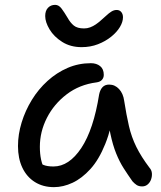

<svg xmlns="http://www.w3.org/2000/svg" viewBox="-20 -760 662 790"><path d="M202 10Q157 10 123.5 -11Q90 -32 72 -70Q54 -108 54 -159Q54 -207 69 -256Q84 -305 111 -349Q138 -393 175.5 -427Q213 -461 258 -480.5Q303 -500 354 -500Q377 -500 392 -488Q407 -476 407 -452Q407 -440 399.5 -431.5Q392 -423 377 -421Q307 -412 254.5 -372Q202 -332 173 -275Q144 -218 144 -156Q144 -127 149 -103.5Q154 -80 171 -43L119 -112Q142 -89 157.5 -82Q173 -75 200 -75Q264 -75 314.5 -151Q365 -227 388 -372Q392 -391 402 -401.5Q412 -412 429 -412Q453 -412 470 -393.5Q487 -375 491 -345Q500 -287 510.5 -241.5Q521 -196 541 -155.5Q561 -115 595 -70Q604 -60 605 -47Q606 -34 601.5 -21.5Q597 -9 587.5 -1Q578 7 565 7Q551 7 542 1Q533 -5 525 -14Q506 -41 489 -67.5Q472 -94 458 -128.5Q444 -163 434 -210.5Q424 -258 420 -323L453 -324Q439 -232 413 -167.5Q387 -103 352 -64.5Q317 -26 278.5 -8Q240 10 202 10ZM316 -566Q270 -566 236 -587.5Q202 -609 184 -639Q166 -669 166 -694Q166 -716 177.5 -728Q189 -740 207 -740Q222 -740 233.5 -724.5Q245 -709 258 -687Q269 -667 283.5 -655Q298 -643 326 -643Q339 -643 351 -647.5Q363 -652 374 -659.5Q385 -667 395 -676Q407 -686 417.5 -696Q428 -706 438.5 -712.5Q449 -719 460 -719Q472 -719 479 -710.5Q486 -702 486 -689Q486 -670 473.5 -649Q461 -628 437.5 -609Q414 -590 383 -578Q352 -566 316 -566Z"/></svg>

Font: Shantell Sans
Style: Regular
Weight: 400
Designer: Stephen Nixon, Anya Danilova, Shantell Martin
Foundry: Arrow Type
Version: Version 1.008;[ac192a2d6]